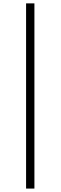

<svg xmlns="http://www.w3.org/2000/svg" viewBox="-20 -835 356 1127"><path d="M133.1 271.9V-815.2H182V271.9Z"/></svg>

Font: Early Summer Mincho VF
Style: Regular
Weight: 250
Designer: GuiWonder
Version: Version 1.002